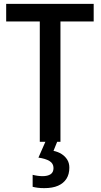

<svg xmlns="http://www.w3.org/2000/svg" viewBox="-20 -734 522 994"><path d="M293 0H186V-623H12V-714H465V-623H293ZM339 134Q339 168 324 191.5Q309 215 280.5 227.5Q252 240 209 240Q190 240 175 238Q160 236 149 233V171Q160 174 174 176Q188 178 200 178Q227 178 242 168Q257 158 257 136Q257 112 236 99.5Q215 87 179 82L215 0H276L257 47Q281 52 299 63.5Q317 75 328 92.5Q339 110 339 134Z"/></svg>

Font: Noto Sans Display SemiCondensed Medium
Style: Regular
Weight: 500
Width: 4
Designer: Monotype Design Team
Foundry: Monotype Imaging Inc.
Version: Version 2.003